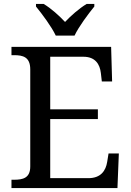

<svg xmlns="http://www.w3.org/2000/svg" viewBox="-20 -951 663 971"><path d="M262 -771H357C378 -816 426 -880 457 -918V-931H418C380 -908 339 -872 309 -840C279 -872 239 -908 201 -931H162V-918C193 -880 241 -816 262 -771ZM38 0H574L581 -175H529L522 -132C515 -88 490 -50 427 -50H234V-349H475V-398H234V-664H402C462 -664 485 -626 490 -582L495 -539H547L542 -714H38V-672H51C96 -672 133 -663 133 -600V-109C133 -50 95 -42 51 -42H38Z"/></svg>

Font: Noto Serif
Style: Regular
Weight: 400
Designer: Monotype Design Team
Foundry: Monotype Imaging Inc.
Version: Version 2.015